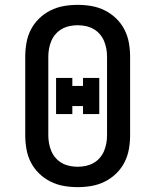

<svg xmlns="http://www.w3.org/2000/svg" viewBox="-20 -763 640 791"><path d="M300 8Q271 8 242.5 3Q214 -2 188 -15Q162 -28 141 -48.5Q120 -69 107 -94.5Q94 -120 89 -148.5Q84 -177 84 -206V-529Q84 -558 89 -586.5Q94 -615 107 -640.5Q120 -666 141 -686.5Q162 -707 188 -720Q214 -733 242.5 -738Q271 -743 300 -743Q329 -743 357.5 -738Q386 -733 412 -720Q438 -707 459 -686.5Q480 -666 493 -640.5Q506 -615 511 -586.5Q516 -558 516 -529V-206Q516 -177 511 -148.5Q506 -120 493 -94.5Q480 -69 459 -48.5Q438 -28 412 -15Q386 -2 357.5 3Q329 8 300 8ZM300 -76Q317 -76 333.5 -79.5Q350 -83 364.5 -91Q379 -99 390.5 -112Q402 -125 408.5 -140.5Q415 -156 418 -172.5Q421 -189 421 -206V-529Q421 -546 418 -562.5Q415 -579 408.5 -594.5Q402 -610 390.5 -623Q379 -636 364.5 -644Q350 -652 333.5 -655.5Q317 -659 300 -659Q283 -659 266.5 -655.5Q250 -652 235.5 -644Q221 -636 209.5 -623Q198 -610 191.5 -594.5Q185 -579 182 -562.5Q179 -546 179 -529V-206Q179 -189 182 -172.5Q185 -156 191.5 -140.5Q198 -125 209.5 -112Q221 -99 235.5 -91Q250 -83 266.5 -79.5Q283 -76 300 -76ZM278 -293H211V-442H278V-409H322V-442H389V-293H322V-326H278Z"/></svg>

Font: Iosevka Etoile Medium
Style: Regular
Weight: 500
Designer: Belleve Invis
Foundry: Belleve Invis
Version: Version 22.1.2; ttfautohint (v1.8.4)